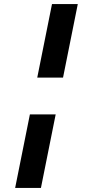

<svg xmlns="http://www.w3.org/2000/svg" viewBox="-20 -780 435 938"><path d="M288 -401H162L234 -760H360ZM180 138H54L126 -221H252Z"/></svg>

Font: IBM Plex Sans Var
Style: Italic
Weight: 400
Italic angle: -11.31°
Designer: Mike Abbink, Paul van der Laan, Pieter van Rosmalen
Foundry: Bold Monday
Version: Version 1.001